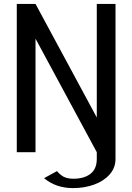

<svg xmlns="http://www.w3.org/2000/svg" viewBox="-20 -780 678 984"><path d="M272 97 206 133Q266 184 355 184Q413 184 462.5 166Q512 148 542 114Q572 80 572 34V0V-49V-760H476V-178L162 -760H66V0H162V-582L476 0V34Q476 86 443.5 111Q411 136 355 136Q316 136 294 118Q284 111 272 97Z"/></svg>

Font: LXGW Marker Gothic
Style: Regular
Weight: 400
Version: Version 1.001